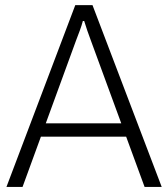

<svg xmlns="http://www.w3.org/2000/svg" viewBox="-20 -736 663 756"><path d="M5.4 0H68.8L279.8 -577.6Q287.6 -597.7 294.4 -616.2Q301.3 -634.8 306.2 -653.3H311.5Q316.9 -634.8 323.5 -616.2Q330.1 -597.7 337.4 -577.6L549.3 0H616.7L344.2 -715.8H276.4ZM106.4 -197.8H512.2L491.2 -250.5H127.9Z"/></svg>

Font: Roboto Flex
Style: wght 200 wdth 100 opsz 14.0 GRAD 0.00 slnt 0.00 XTRA 468 XOPQ 96 YOPQ 79 YTLC 514 YTUC 712 YTAS 750 YTDE -203.00 YTFI 738
Weight: 200
Designer: Berlow after Robertson
Foundry: Google
Version: Version 3.100